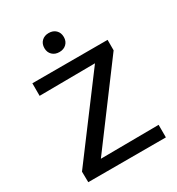

<svg xmlns="http://www.w3.org/2000/svg" viewBox="-202 -988 1023 1112"><g transform="rotate(-30 310.0 -431.5)"><path d="M228 -799Q228 -828 246 -845.5Q264 -863 293 -863Q322 -863 340 -845.5Q358 -828 358 -799Q358 -771 340 -753.5Q322 -736 293 -736Q264 -736 246 -753.5Q228 -771 228 -799ZM191 -81 579 -84V0H60L59 -71L438 -577L66 -574V-658H569V-588Z"/></g></svg>

Font: EauTestText Semibold
Style: Regular
Weight: 600
Designer: Christian Thalmann (Catharsis Fonts)
Version: Version 0.001;PS 000.001;hotconv 1.0.88;makeotf.lib2.5.64775